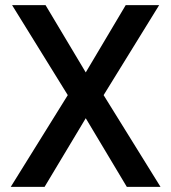

<svg xmlns="http://www.w3.org/2000/svg" viewBox="-20 -731 669 751"><path d="M158.2 -710.9H27.3L245.1 -358.9L22 0H154.3L315.4 -268.6L476.1 0H607.9L385.3 -358.9L602.5 -710.9H471.7L315.4 -447.8Z"/></svg>

Font: Bert Sans Medium
Style: Regular
Weight: 500
Designer: Christian Robertson (Google), Cristiano Sobral
Foundry: Google, Cristiano Sobral
Version: Version 3.101